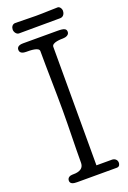

<svg xmlns="http://www.w3.org/2000/svg" viewBox="-176 -1000 706 1058"><g transform="rotate(-20 177.0 -471.0)"><path d="M214 -746C214 -771 270 -771 280 -771C296 -771 317 -778 317 -796C317 -813 308 -821 266 -821H64C52 -821 27 -819 27 -796C27 -774 50 -771 64 -771C87 -771 139 -771 139 -748C139 -638 143 -511 143 -401C143 -292 139 -196 139 -94C139 -48 92 -48 71 -48C59 -48 42 -42 42 -23C42 -3 63 0 83 0H315C332 0 335 -15 335 -23C335 -41 320 -51 305 -51H214ZM311 -942C279 -942 238 -939 183 -939C149 -939 81 -941 62 -941C44 -941 36 -925 36 -911C36 -897 47 -880 62 -880C109 -880 250 -881 303 -881C326 -881 332 -903 332 -914C332 -929 321 -942 311 -942Z"/></g></svg>

Font: Life Savers
Style: Bold
Weight: 700
Designer: Pablo Impallari, Rodrigo Fuenzalida, Brenda Gallo
Foundry: Pablo Impallari, Rodrigo Fuenzalida, Brenda Gallo
Version: Version 3.000